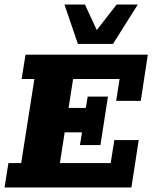

<svg xmlns="http://www.w3.org/2000/svg" viewBox="-20 -823 669 843"><path d="M0 0 17 -107H73L131 -476H75L92 -583H629L598 -380H490L505 -476H301L281 -349H357L365 -399H454L421 -186H331L340 -242H264L243 -107H466L482 -208H589L557 0ZM322 -630 263 -803H353L405 -691L492 -803H585L476 -630Z"/></svg>

Font: Rokkitt SemiBold ExtraBold
Style: Italic
Weight: 800
Italic angle: -9°
Version: Version 3.103